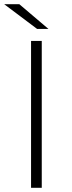

<svg xmlns="http://www.w3.org/2000/svg" viewBox="-26 -895 341 915"><path d="M122 0V-700H173V0ZM151 -757 -6 -875H66L205 -757Z"/></svg>

Font: Modern
Style: Regular
Weight: 300
Designer: Julieta Ulanovsky
Foundry: Julieta Ulanovsky
Version: Version 8.000